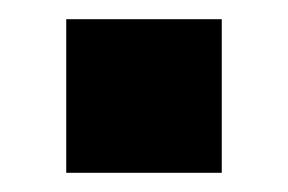

<svg xmlns="http://www.w3.org/2000/svg" viewBox="-20 -180 300 200"><path d="M49 0V-160H211V0Z"/></svg>

Font: Nunito Sans ExtraBold
Style: Regular
Weight: 800
Designer: Vernon Adams
Foundry: Vernon Adams
Version: Version 3.101; ttfautohint (v1.8.4.7-5d5b);gftools[0.9.27]